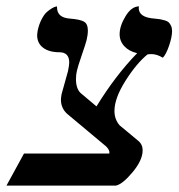

<svg xmlns="http://www.w3.org/2000/svg" viewBox="-49 -579 557 599"><path d="M202.1 -289.1 252 -247.1Q311.5 -343.8 378.9 -413.1Q353.5 -418.9 338.9 -434.8Q324.2 -450.7 324.2 -472.2Q324.2 -498 342.8 -528.6Q361.3 -559.1 384.8 -559.1Q384.8 -558.6 384.3 -556.9Q383.8 -555.2 383.8 -554.2Q383.8 -524.4 433.1 -521Q444.3 -520 450.2 -519Q456.1 -518.1 464.6 -515.6Q473.1 -513.2 477.3 -509.3Q481.4 -505.4 484.6 -498.5Q487.8 -491.7 487.8 -481.9Q487.8 -463.9 478.5 -436.5Q469.2 -409.2 459 -398.9Q440.4 -410.2 423.8 -410.2Q416 -410.2 411.1 -409.2Q376.5 -380.9 342.3 -326.7Q308.1 -272.5 308.1 -232.9Q308.1 -206.5 324.2 -188L381.8 -140.1Q396 -128.9 396 -109.9Q396 -79.6 365 -42.2Q334 -4.9 313 0H-28.8L25.9 -100.1H292Q294.4 -109.9 282.2 -122.1L160.2 -224.1Q141.1 -241.7 141.1 -268.1Q141.1 -273.4 143.1 -285.2L163.1 -356.9Q167 -376.5 167 -383.8Q167 -416 136.2 -416Q104 -416 85.4 -430.2Q66.9 -444.3 66.9 -469.2Q66.9 -473.1 68.8 -484.9Q73.2 -504.4 81.1 -519.3Q88.9 -534.2 96.9 -541.3Q105 -548.3 112.3 -552.7Q119.6 -557.1 124 -558.1L128.9 -559.1V-556.2Q128.9 -523.9 168.9 -521Q200.2 -518.6 212.6 -511.7Q225.1 -504.9 225.1 -483.9Q225.1 -470.2 221.2 -454.1Q218.8 -443.8 206.1 -407Q193.4 -370.1 190.9 -357.9Q188 -346.2 188 -332Q188 -303.2 202.1 -289.1Z"/></svg>

Font: Common Serif News
Style: Italic
Weight: 450
Italic angle: -12°
Designer: Philipp H. Poll, Khaled Hosny
Foundry: Stefan Peev, Context Ltd.
Version: Version 1.026